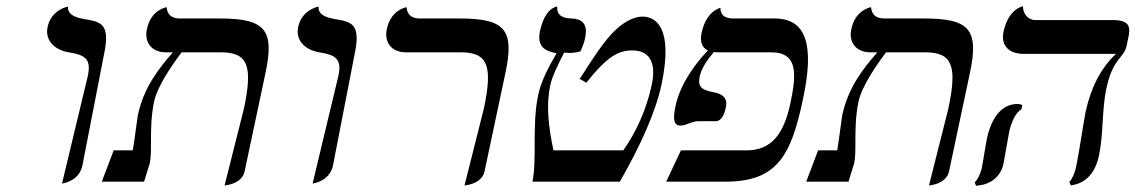

<svg xmlns="http://www.w3.org/2000/svg" viewBox="-20 -580 3625 613"><path d="M178 6C178 6 232 0 243 -51L312 -406C333 -504 303 -510 250 -519C250 -519 249 -519 249 -519C228 -523 195 -530 197 -559C197 -559 144 -550 132 -494C123 -453 152 -421 199 -413C250 -405 273 -393 260 -336Z M697 12C697 12 752 9 761 -33L827 -344C858 -487 826 -521 680 -521H554C527 -521 514 -534 512 -557C512 -557 462 -550 449 -487C440 -446 463 -413 510 -413H532C485 -359 439 -300 420 -212C418 -202 410 -135 404 -100H343L305 0H440L458 -58C462 -76 462 -99 462 -126C462 -163 462 -208 472 -256C483 -306 531 -375 560 -413H685C773 -413 787 -368 759 -234Z M978 6C978 6 1032 0 1043 -51L1112 -406C1133 -504 1103 -510 1050 -519C1050 -519 1049 -519 1049 -519C1028 -523 995 -530 997 -559C997 -559 944 -550 932 -494C923 -453 952 -421 999 -413C1050 -405 1073 -393 1060 -336Z M1463 12C1463 12 1518 9 1527 -33L1593 -344C1624 -487 1592 -521 1446 -521H1320C1293 -521 1280 -534 1278 -557C1278 -557 1228 -550 1215 -487C1206 -446 1229 -413 1276 -413H1451C1539 -413 1553 -368 1525 -234Z M1757 -410C1731 -366 1706 -317 1698 -275C1688 -229 1687 -174 1687 -122C1687 -77 1687 -33 1680 0H1959C2026 -117 2073 -222 2092 -310C2131 -495 2072 -527 2031 -527C2002 -527 1970 -508 1945 -484C1913 -455 1878 -402 1831 -328L1852 -316C1919 -400 1954 -419 1999 -419C2053 -419 2076 -381 2061 -310C2044 -230 2011 -158 1970 -100H1747C1731 -176 1723 -245 1737 -308C1742 -334 1762 -375 1781 -412C1787 -412 1792 -411 1798 -411C1810 -411 1823 -413 1833 -416C1840 -430 1845 -444 1848 -458C1857 -499 1843 -520 1804 -521C1771 -522 1757 -535 1759 -559C1759 -559 1721 -558 1704 -481C1694 -432 1718 -417 1757 -410Z M2503 -248C2482 -151 2442 -100 2364 -100H2154L2107 0H2296C2462 0 2506 -84 2544 -265C2580 -434 2556 -521 2453 -521H2321C2294 -521 2280 -532 2280 -555C2280 -555 2235 -546 2220 -475C2214 -447 2221 -428 2240 -419C2190 -366 2149 -303 2136 -238C2126 -191 2136 -179 2152 -179C2172 -179 2188 -193 2209 -193H2265C2283 -193 2293 -214 2298 -240C2303 -264 2290 -279 2261 -285C2215 -293 2208 -306 2214 -336C2219 -360 2235 -385 2259 -414C2264 -413 2270 -413 2276 -413H2442C2529 -413 2523 -342 2503 -248Z M2946 12C2946 12 3001 9 3010 -33L3076 -344C3107 -487 3075 -521 2929 -521H2803C2776 -521 2763 -534 2761 -557C2761 -557 2711 -550 2698 -487C2689 -446 2712 -413 2759 -413H2781C2734 -359 2688 -300 2669 -212C2667 -202 2659 -135 2653 -100H2592L2554 0H2689L2707 -58C2711 -76 2711 -99 2711 -126C2711 -163 2711 -208 2721 -256C2732 -306 2780 -375 2809 -413H2934C3022 -413 3036 -368 3008 -234Z M3512 -296C3533 -396 3569 -394 3577 -434L3582 -458C3591 -496 3585 -516 3532 -516H3286C3261 -516 3246 -537 3246 -560C3246 -560 3200 -553 3184 -479C3175 -438 3198 -408 3248 -408H3543C3495 -363 3463 -301 3446 -223C3438 -181 3425 -91 3416 -49C3412 -29 3405 -12 3394 2L3399 12C3447 5 3477 -27 3489 -85C3503 -151 3498 -230 3512 -296ZM3202 -159C3209 -191 3223 -221 3241 -231L3244 -244C3240 -247 3234 -248 3228 -248C3179 -248 3146 -206 3131 -138C3127 -119 3118 -59 3114 -41C3110 -25 3102 -7 3092 2L3096 13C3146 10 3176 -19 3184 -58C3188 -77 3198 -140 3202 -159Z"/></svg>

Font: Libertinus Sans
Style: Italic
Weight: 400
Italic angle: -12°
Designer: Philipp H. Poll, Khaled Hosny
Foundry: Caleb Maclennan
Version: Version 7.050;RELEASE